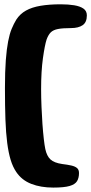

<svg xmlns="http://www.w3.org/2000/svg" viewBox="-20 -656 424 892"><path d="M227.5 215.5Q169.5 215.5 125.2 198.2Q81 181 55.5 143Q39.5 119.5 29.5 86.8Q19.5 54 13.5 8Q7.5 -38 5.2 -100.8Q3 -163.5 3 -247.5Q3 -324.5 7 -376.8Q11 -429 17.8 -463.8Q24.5 -498.5 34.2 -522Q44 -545.5 55.5 -564.5Q73 -591.5 100.8 -607Q128.5 -622.5 168.8 -629.2Q209 -636 262 -636Q297.5 -636 324.8 -631.5Q352 -627 367.8 -616Q383.5 -605 383.5 -584.5Q383.5 -552.5 364 -539Q344.5 -525.5 309 -525.5Q271 -525.5 249.2 -521.2Q227.5 -517 216 -505.8Q204.5 -494.5 196.5 -472.5Q188 -446.5 179.5 -386Q171 -325.5 171 -242.5Q171 -202.5 172.8 -160.2Q174.5 -118 177.2 -79.5Q180 -41 183.5 -10.5Q187 20 190.5 36.5Q197.5 69 214.5 84.8Q231.5 100.5 269 106Q294 109 311.5 113Q329 117 338 124.8Q347 132.5 347 148Q347 170.5 338 185.5Q329 200.5 303.5 208Q278 215.5 227.5 215.5Z"/></svg>

Font: Gluten
Style: Bold
Weight: 700
Designer: Tyler Finck
Foundry: Etcetera Type Company
Version: Version 1.204